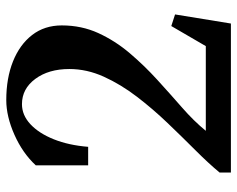

<svg xmlns="http://www.w3.org/2000/svg" viewBox="-92 -664 756 612"><g transform="rotate(-90 286.0 -358.0)"><path d="M42 0V-36Q71 -71 113 -113Q155 -155 200 -202Q245 -249 284 -300Q323 -351 347.5 -405Q372 -459 372 -515Q372 -581 340.5 -623.5Q309 -666 260 -666Q225 -666 196 -639Q167 -612 148 -564.5Q129 -517 124 -455H65V-622Q104 -664 162.5 -690Q221 -716 273 -716Q343 -716 396.5 -694.5Q450 -673 480.5 -633.5Q511 -594 511 -539Q511 -476 486.5 -422.5Q462 -369 422.5 -322.5Q383 -276 338 -235Q293 -194 249.5 -156Q206 -118 175 -80H445L509 -190L546 -178L517 0Z"/></g></svg>

Font: Wittgenstein Semibold
Style: Regular
Weight: 600
Designer: Jörg Drees
Foundry: Jörg Drees
Version: Version 1.303; ttfautohint (v1.8.4.7-5d5b)